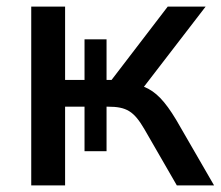

<svg xmlns="http://www.w3.org/2000/svg" viewBox="-20 -559 665 579"><path d="M176.3 0V-237.3H234.9V-103H301.3V-237.3H305.2C361.8 -237.3 383.8 -223.6 415.5 -169.4L513.2 0H625.5L511.2 -197.8C477.1 -254.4 449.7 -283.2 414.1 -297.4L600.1 -539.1H485.8L316.4 -317.9H301.3V-440.4H234.9V-317.9H176.3V-539.1H74.2V0Z"/></svg>

Font: Winston
Style: Regular
Weight: 400
Designer: Vernon Adams, Kim Jin-seong, David Berlow, Cristiano Sobral
Foundry: The Winston Project Authors
Version: Version 3.004